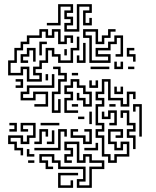

<svg xmlns="http://www.w3.org/2000/svg" viewBox="-20 -796 751 922"><path d="M289 -644V-686H319V-704H289V-746H319V-764H271V-674H205V-686H259V-776H331V-734H301V-716H331V-674H301V-656H349V-776H421V-734H391V-686H409V-710H421V-674H379V-746H409V-764H361V-644ZM109 -404V-464H91V-434H19V-506H49V-566H79V-596H109V-626H169V-656H211V-626H229V-656H271V-596H289V-626H331V-590H319V-614H301V-584H259V-644H241V-614H199V-644H181V-614H121V-584H91V-554H61V-494H31V-446H79V-476H121V-416H169V-434H139V-476H169V-506H199V-566H241V-536H271V-506H319V-566H349V-620H361V-554H331V-494H259V-524H229V-554H211V-494H181V-464H151V-446H181V-404ZM409 -494V-614H379V-656H451V-596H469V-626H499V-656H535V-644H511V-614H481V-584H439V-644H391V-626H421V-506H499V-524H439V-566H499V-596H529V-626H571V-524H535V-536H559V-614H541V-584H511V-554H451V-536H511V-494ZM169 -530V-596H205V-584H181V-530ZM349 -494V-530H361V-506H379V-590H391V-494ZM79 -494V-536H109V-566H151V-500H139V-554H121V-524H91V-506H115V-494ZM619 -500V-524H589V-566H625V-554H601V-536H631V-500ZM289 -530V-560H301V-530ZM529 -464V-500H541V-476H559V-500H571V-464ZM595 -464V-476H625V-464ZM229 -254V-356H259V-416H289V-434H259V-464H235V-476H271V-446H301V-404H271V-344H241V-266H259V-320H271V-254ZM415 -464V-476H505V-464ZM325 -434V-446H355V-434ZM145 -284V-296H199V-344H151V-314H79V-356H109V-386H229V-440H241V-374H121V-344H91V-326H139V-356H211V-284ZM199 -410V-440H211V-410ZM499 -14V-44H469V-134H439V-176H469V-194H439V-296H469V-314H439V-356H469V-416H511V-326H571V-296H589V-356H631V-320H619V-344H601V-284H559V-314H499V-404H481V-344H451V-326H481V-284H451V-206H481V-164H451V-146H481V-56H511V-26H529V-56H589V-104H571V-74H529V-104H499V-176H571V-134H535V-146H559V-164H511V-116H541V-86H559V-116H601V-44H541V-14ZM55 -374V-386H79V-404H55V-416H91V-374ZM289 -254V-326H319V-344H289V-386H319V-416H361V-386H391V-356H421V-284H379V-314H349V-350H361V-326H391V-296H409V-344H379V-374H349V-404H331V-374H301V-356H331V-314H301V-266H355V-254ZM409 -374V-410H421V-386H439V-410H451V-374ZM529 -344V-380H541V-356H559V-380H571V-344ZM325 -284V-296H355V-284ZM505 -284V-296H535V-284ZM649 -140V-284H631V-260H619V-296H661V-140ZM505 -194V-206H529V-254H511V-224H469V-260H481V-236H499V-266H541V-194ZM619 -80V-134H589V-176H619V-194H589V-254H571V-230H559V-266H601V-206H631V-164H601V-146H631V-80ZM409 -200V-260H421V-200ZM355 -224V-236H385V-224ZM175 -194V-206H265V-194ZM25 -164V-176H49V-194H25V-206H61V-164ZM79 -50V-74H49V-104H19V-146H91V-116H109V-146H139V-194H91V-176H115V-164H79V-206H151V-134H121V-104H79V-134H31V-116H61V-86H91V-50ZM145 -104V-116H169V-176H211V-140H199V-164H181V-104ZM145 -74V-86H259V-176H301V-140H289V-164H271V-74ZM379 -104V-134H319V-176H355V-164H331V-146H391V-116H409V-164H385V-176H421V-104ZM205 -104V-116H229V-170H241V-104ZM349 106V64H379V16H259V-14H229V-44H181V-26H211V4H235V16H199V-14H169V-56H241V-26H271V4H391V76H361V94H409V4H469V-14H409V-44H391V-14H349V-104H301V-86H331V-44H301V-26H325V-14H289V-56H319V-74H289V-116H361V-26H379V-56H421V-26H481V16H421V106ZM385 -74V-86H439V-110H451V-74ZM109 -44V-80H121V-56H145V-44ZM115 -14V-26H145V-14ZM259 106V34H355V46H271V94H319V70H331V106Z"/></svg>

Font: Rubik Maze
Style: Regular
Weight: 400
Designer: Hubert and Fischer, NaN
Foundry: Hubert and Fischer, NaN
Version: Version 2.200